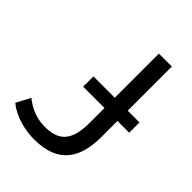

<svg xmlns="http://www.w3.org/2000/svg" viewBox="-207 -801 923 923"><g transform="rotate(45 255.0 -339.0)"><path d="M412 -697V-397H492V-327H412V-220C412 -84 363 19 192 19C96 19 28 -19 3 -42L41 -113C70 -90 117 -60 184 -60C280 -60 324 -104 324 -227V-327H179V-397H324V-697Z"/></g></svg>

Font: Repo Regular
Style: Regular
Weight: 400
Designer: Stefan Peev
Foundry: Context Ltd
Version: Version 1.502